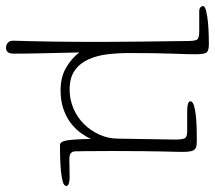

<svg xmlns="http://www.w3.org/2000/svg" viewBox="-76 -454 713 637"><g transform="rotate(90 280.5 -135.5)"><path d="M425 -359Q425 -386 420 -393Q415 -400 398 -400H332Q298 -400 298 -411Q298 -418 312.5 -422.5Q327 -427 347.5 -429Q368 -431 389 -431.5Q410 -432 423 -432Q436 -432 444 -431Q452 -430 457 -425.5Q462 -421 464 -411Q466 -401 466 -383Q466 -372 465.5 -357Q465 -342 464.5 -316Q464 -290 463.5 -251.5Q463 -213 463 -156Q463 -90 463.5 -62.5Q464 -35 464 -30Q464 -20 469.5 -14.5Q475 -9 492 -9Q498 -9 513 -9.5Q528 -10 552 -10Q561 -10 570 -7.5Q579 -5 579 1Q579 9 564 13Q549 17 527.5 19Q506 21 482.5 21.5Q459 22 443 22Q432 22 428 0Q424 -22 423 -81Q416 -65 403 -47Q390 -29 370.5 -14Q351 1 324 10.5Q297 20 262 20Q218 20 187 2Q156 -16 136 -42Q137 13 138.5 69.5Q140 126 140 174Q140 189 135 195Q130 201 120 201Q112 201 104.5 195.5Q97 190 97 177Q99 114 100 43Q101 -28 101 -115Q101 -178 100 -249Q99 -320 98 -402Q98 -425 93.5 -432.5Q89 -440 66 -440H-1Q-10 -440 -14 -444.5Q-18 -449 -18 -452Q-18 -459 -1.5 -463Q15 -467 36.5 -469Q58 -471 78.5 -471.5Q99 -472 108 -472Q129 -472 135.5 -465Q142 -458 142 -427Q142 -404 140 -351Q138 -298 138 -206Q138 -171 142 -136.5Q146 -102 158.5 -73.5Q171 -45 195 -27.5Q219 -10 259 -10Q292 -10 321.5 -22.5Q351 -35 373 -57Q395 -79 408.5 -108.5Q422 -138 422 -172Z"/></g></svg>

Font: Life Savers
Style: Regular
Weight: 400
Designer: Pablo Impallari, Rodrigo Fuenzalida, Brenda Gallo
Foundry: Pablo Impallari, Rodrigo Fuenzalida, Brenda Gallo
Version: Version 3.001; ttfautohint (v0.95) -l 8 -r 50 -G 200 -x 14 -